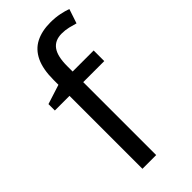

<svg xmlns="http://www.w3.org/2000/svg" viewBox="-242 -818 871 871"><g transform="rotate(-45 193.5 -382.5)"><path d="M332 -468H197V0H109V-468H15V-509L109 -539V-570Q109 -639 129.5 -682Q150 -725 189 -745Q228 -765 283 -765Q315 -765 341.5 -759.5Q368 -754 387 -747L364 -678Q348 -683 327 -688Q306 -693 284 -693Q240 -693 218.5 -663.5Q197 -634 197 -571V-536H332Z"/></g></svg>

Font: Noto Sans Balinese
Style: Regular
Weight: 400
Designer: Aditya Bayu, David Williams
Foundry: David Williams
Version: Version 2.003